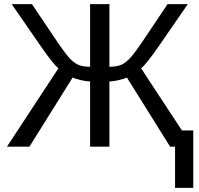

<svg xmlns="http://www.w3.org/2000/svg" viewBox="-20 -708 963 927"><path d="M415 -314.9V0H508.3V-314.9C521 -314.9 536.2 -317.1 554 -321.3C571.7 -325.5 584.6 -329.6 592.8 -333.5L801.3 0H825.2V199.2H913.1V-78.1H858.4L661.1 -378.4C676.8 -389.8 705.9 -426.3 748.5 -487.8L886.7 -688H789.1L689 -539.1C654.1 -486.3 628.7 -450.9 612.8 -432.9C596.8 -414.8 581.5 -402.4 566.9 -395.8C552.2 -389.1 532.7 -385.7 508.3 -385.7V-688H415V-385.7C390.6 -385.7 371.3 -389 356.9 -395.5C342.6 -402 327.6 -414 312 -431.4C296.4 -448.8 270.5 -484.7 234.4 -539.1L134.3 -688H36.6L174.8 -487.8C217.4 -426.3 246.6 -389.8 262.2 -378.4L13.7 0H122.1L330.6 -333.5C338.7 -329.6 351.8 -325.5 369.9 -321.3C387.9 -317.1 403 -314.9 415 -314.9Z"/></svg>

Font: Arimo
Style: Regular
Weight: 400
Designer: Steve Matteson
Foundry: Monotype Imaging Inc.
Version: Version 1.32